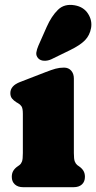

<svg xmlns="http://www.w3.org/2000/svg" viewBox="-20 -778 400 798"><path d="M287 -452V-142Q287 -116.5 290.8 -107Q294.5 -97.5 301 -92L308 -87Q320 -79 326.5 -68.5Q333 -58 333 -43Q333 -23 320.5 -11.5Q308 0 286 0H76Q54.5 0 41.8 -11.5Q29 -23 29 -43Q29 -58 35.5 -68.5Q42 -79 54 -87L61 -92Q68 -97.5 71.5 -107Q75 -116.5 75 -142V-305Q75 -327.5 69.5 -335.8Q64 -344 55 -349L48 -353Q37 -360 30 -368.5Q23 -377 23 -391Q23 -421.5 63 -437L169 -478Q194.5 -488 211 -492.5Q227.5 -497 246 -497Q265 -497 276 -484.2Q287 -471.5 287 -452ZM174 -666Q194 -711 220.8 -737.2Q247.5 -763.5 290.5 -756Q327.5 -749.5 345.8 -721.2Q364 -693 358.5 -661.5Q353 -631 333 -610.5Q313 -590 271 -569.5L193 -531.5Q179 -525 163.5 -525.5Q148 -526 139 -535.5Q129 -546.5 131 -559.8Q133 -573 139.5 -588Z"/></svg>

Font: Fraunces 9pt SuperSoft Black
Style: Regular
Weight: 900
Version: Version 1.000;[b76b70a41]